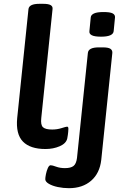

<svg xmlns="http://www.w3.org/2000/svg" viewBox="-20 -773 660 1005"><path d="M218 7Q138 7 100 -32Q62 -71 70 -155L129 -725Q132 -753 186 -753H206Q234 -753 245.5 -746Q257 -739 255 -725L196 -155Q192 -119 205 -107Q218 -95 253 -95Q279 -95 302.5 -102.5Q326 -110 331 -110Q338 -110 338 -99Q338 -96 337 -82.5Q336 -69 332 -48Q326 -22 292.5 -7.5Q259 7 218 7ZM341 212Q311 212 282.5 206Q254 200 235.5 189Q217 178 217 165Q217 156 220.5 138.5Q224 121 230.5 106.5Q237 92 245 92Q254 92 274 99.5Q294 107 320 107Q350 107 364.5 96Q379 85 383 54L440 -496Q443 -525 497 -525H518Q547 -525 558 -517.5Q569 -510 568 -496L510 64Q502 134 457 173Q412 212 341 212ZM509 -581Q475 -581 460.5 -588.5Q446 -596 448 -610L455 -682Q456 -695 472 -702.5Q488 -710 522 -710Q556 -710 569.5 -703Q583 -696 582 -682L575 -610Q572 -581 509 -581Z"/></svg>

Font: Asap Expanded Expanded SemiBold
Style: Italic
Weight: 600
Width: 7
Italic angle: -6°
Designer: Pablo Cosgaya
Foundry: Omnibus-Type
Version: Version 3.001; ttfautohint (v1.8.4.7-5d5b)